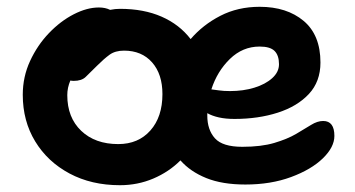

<svg xmlns="http://www.w3.org/2000/svg" viewBox="-20 -533 1045 565"><path d="M333 12Q249 12 184.5 -22.5Q120 -57 83.5 -117Q47 -177 47 -254Q47 -307 68.5 -353.5Q90 -400 124 -435.5Q158 -471 197 -491Q236 -511 271 -511Q290 -511 304 -504Q319 -507 333 -507Q403 -507 455.5 -484Q508 -461 541 -418Q577 -460 628.5 -486.5Q680 -513 744 -513Q824 -513 873.5 -471.5Q923 -430 923 -349Q923 -293 889 -256.5Q855 -220 797.5 -201.5Q740 -183 670 -183Q644 -183 624 -187.5Q604 -192 590 -200Q590 -197 590 -193Q590 -151 612.5 -126Q635 -101 693 -101Q749 -101 787.5 -112.5Q826 -124 851.5 -139Q877 -154 895.5 -165.5Q914 -177 931 -177Q964 -177 964 -133Q964 -100 930 -67Q896 -34 836.5 -12Q777 10 702 10Q634 10 587 -9Q540 -28 511 -61Q477 -27 431 -7.5Q385 12 333 12ZM744 -396Q694 -396 656.5 -359.5Q619 -323 602 -270Q611 -269 624.5 -267Q638 -265 657 -265Q696 -265 728.5 -275Q761 -285 781 -303Q801 -321 801 -344Q801 -370 788 -383Q775 -396 744 -396ZM178 -253Q178 -187 219 -148Q260 -109 328 -109Q387 -109 422.5 -149Q458 -189 458 -256Q458 -315 427.5 -349.5Q397 -384 345 -384Q319 -384 302.5 -372Q286 -360 266 -340Q244 -318 232 -306.5Q220 -295 197 -295Q192 -295 187 -296Q178 -275 178 -253Z"/></svg>

Font: Shantell Sans Normal
Style: Regular
Weight: 600
Designer: Stephen Nixon, Anya Danilova, Shantell Martin
Foundry: Arrow Type
Version: Version 1.009;[a7da0bfa3]